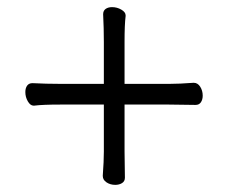

<svg xmlns="http://www.w3.org/2000/svg" viewBox="-20 -500 640 538"><path d="M271 -75V-207H148Q100 -207 76 -204H74Q65 -204 58 -216Q51 -228 51 -242Q51 -253 56 -260Q61 -267 71 -267Q109 -265 149 -265H271V-382Q271 -422 269 -460Q269 -470 276 -475Q283 -480 294 -480Q308 -480 320 -473Q332 -466 332 -457V-455Q329 -431 329 -383V-265H455Q482 -265 522 -268H523Q534 -268 541 -257Q548 -246 548 -232Q548 -221 543 -213.5Q538 -206 528 -206L454 -207H329V-76L330 -2Q330 8 322 13Q314 18 303 18Q289 18 278.5 11Q268 4 268 -7V-8Q271 -49 271 -75Z"/></svg>

Font: Fusion Kai T
Style: Regular
Weight: 400
Designer: Fontworks Inc.
Version: Version 24.134;May 13, 2024